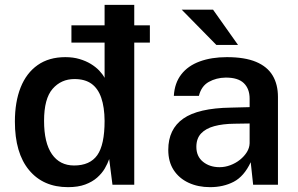

<svg xmlns="http://www.w3.org/2000/svg" viewBox="-20 -763 1229 793"><path d="M275 -587V-658.5H599V-587ZM261 10Q158.5 10 100 -60.5Q41.5 -131 41.5 -261Q41.5 -342 65.2 -401.8Q89 -461.5 135.5 -494.2Q182 -527 250 -527Q282 -527 308.2 -519.2Q334.5 -511.5 355 -499Q375.5 -486.5 389.8 -471.5Q404 -456.5 412 -441.5V-743H534.5V0H444.5L431 -106Q424.5 -87.5 412.8 -67.2Q401 -47 381.2 -29.5Q361.5 -12 332 -1Q302.5 10 261 10ZM286 -79.5Q351.5 -79.5 381.8 -122.2Q412 -165 412 -264Q411.5 -320.5 398.2 -359Q385 -397.5 358 -417Q331 -436.5 287.5 -436.5Q232.5 -436.5 197.2 -396Q162 -355.5 162 -264Q162 -173 194.5 -126.2Q227 -79.5 286 -79.5Z M847.5 10Q798 10 758.8 -8.2Q719.5 -26.5 697.2 -60.8Q675 -95 675 -144Q675 -229.5 736.8 -273Q798.5 -316.5 933.5 -318.5L1011 -320.5V-355.5Q1011 -396.5 986.8 -419.8Q962.5 -443 911.5 -442.5Q873.5 -442 842.5 -424.8Q811.5 -407.5 801.5 -367H698Q701 -420 728.8 -455.8Q756.5 -491.5 805 -509.2Q853.5 -527 917 -527Q991 -527 1037.5 -507.5Q1084 -488 1106 -451.2Q1128 -414.5 1128 -362.5V0H1025.5L1015.5 -93Q988 -34.5 945.2 -12.2Q902.5 10 847.5 10ZM887 -72.5Q909.5 -72.5 931.5 -80.8Q953.5 -89 971.2 -103.2Q989 -117.5 999.8 -135Q1010.5 -152.5 1011 -171.5V-253L947.5 -252Q900.5 -251.5 865.2 -242Q830 -232.5 810.5 -211.8Q791 -191 791 -156.5Q791 -117 818.5 -94.8Q846 -72.5 887 -72.5ZM873.5 -577.5 730.5 -723H860L963 -577.5Z"/></svg>

Font: Public Sans Thin SemiBold
Style: Regular
Weight: 600
Version: Version 2.001